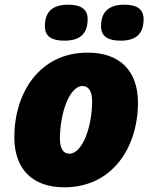

<svg xmlns="http://www.w3.org/2000/svg" viewBox="-20 -787 648 817"><path d="M494 -614C567 -614 591 -651 591 -706C591 -757 549 -767 509 -767C447 -767 410 -740 410 -676C410 -627 446 -614 494 -614ZM255 -614C328 -614 353 -651 353 -706C353 -757 310 -767 270 -767C207 -767 171 -740 171 -676C171 -627 206 -614 255 -614ZM254 10C459 10 567 -161 567 -350C567 -486 490 -563 353 -563C148 -563 41 -392 41 -203C41 -67 118 10 254 10ZM275 -133C250 -133 235 -154 235 -197C235 -306 276 -421 331 -421C357 -421 372 -399 372 -356C372 -248 331 -133 275 -133Z"/></svg>

Font: Noto Sans UI Black
Style: Italic
Weight: 900
Italic angle: -372°
Designer: Monotype Design Team
Foundry: Monotype Imaging Inc.
Version: Version 1.901